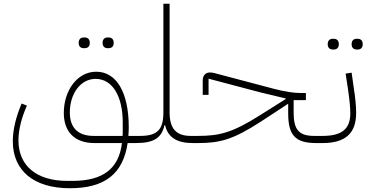

<svg xmlns="http://www.w3.org/2000/svg" viewBox="-20 -760 1957 1020"><path d="M552 -504H557C573 -504 584 -513 584 -532C584 -552 573 -561 557 -561H552C536 -561 525 -552 525 -532C525 -513 536 -504 552 -504ZM425 -504H430C446 -504 457 -513 457 -532C457 -552 446 -561 430 -561H425C409 -561 398 -552 398 -532C398 -513 409 -504 425 -504ZM351 240C536 240 634 164 658 0H700L713 -12V-38H662C663 -52 664 -68 664 -84C664 -269 599 -379 491 -379C391 -379 319 -280 319 -160C319 -59 377 0 482 0H628C611 137 527 201 364 201H338C174 201 78 121 78 -15C78 -69 94 -134 123 -199L95 -210C66 -143 48 -72 48 -10C48 147 160 240 351 240ZM351 -162C351 -264 409 -341 488 -341C578 -341 632 -247 632 -111V-59C632 -52 632 -45 631 -38H477C395 -38 351 -81 351 -162Z M701 0C795 0 838 -25 854 -95H857C872 -30 920 0 1004 0L1016 -12V-38H993C916 -38 881 -77 881 -163V-740H848V-163C848 -71 816 -38 724 -38H713L701 -26Z M1004 0H1032C1148 0 1218 -18 1366 -114L1511 -209V-158C1511 -41 1549 0 1660 0L1672 -12V-38H1649C1569 -38 1540 -70 1540 -161V-228H1605V-266H1574C1541 -266 1493 -273 1436 -288L1137 -367C1110 -375 1101 -375 1095 -375C1072 -375 1057 -359 1057 -333V-256H1088V-342L1364 -269L1498 -237V-234L1360 -147C1214 -55 1146 -38 1032 -38H1016L1004 -26Z M1875 -497H1880C1896 -497 1907 -506 1907 -525C1907 -545 1896 -554 1880 -554H1875C1859 -554 1848 -545 1848 -525C1848 -506 1859 -497 1875 -497ZM1748 -497H1753C1769 -497 1780 -506 1780 -525C1780 -545 1769 -554 1753 -554H1748C1732 -554 1721 -545 1721 -525C1721 -506 1732 -497 1748 -497ZM1660 0H1694C1814 0 1872 -51 1872 -160C1872 -196 1868 -239 1859 -296L1848 -374L1816 -369L1828 -291C1837 -230 1841 -188 1841 -158C1841 -74 1795 -38 1694 -38H1672L1660 -26Z"/></svg>

Font: IBM Plex Arabic ExtraLight
Style: Regular
Weight: 200
Designer: Mike Abbink, Paul van der Laan, Pieter van Rosmalen, Wael Morcos, Khajak Apelian
Foundry: Bold Monday
Version: Version 1.0